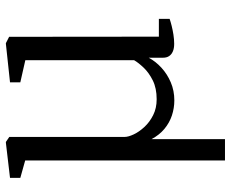

<svg xmlns="http://www.w3.org/2000/svg" viewBox="-86 -516 784 652"><g transform="rotate(-90 306.0 -190.0)"><path d="M87 182V-496.5L28 -513V-548L147 -562H150L167 -550.5V-159Q167 -146.5 175.5 -128.2Q184 -110 200.5 -92Q217 -74 240.8 -62Q264.5 -50 295 -50Q332.5 -50 359 -63.2Q385.5 -76.5 402.5 -94.5Q419.5 -112.5 427.5 -126.5V-496L352.5 -513V-548L483 -562H485.5L507 -551L507.5 -42.5H568V-6Q558 -2.5 544 1Q530 4.5 514 7Q498 9.5 483 9.5Q468 9.5 457.5 5Q447 0.5 441.5 -7.8Q436 -16 436 -28.5V-77Q423.5 -53.5 402 -33.8Q380.5 -14 352.2 -2Q324 10 291 10Q265 10 240 1.8Q215 -6.5 194.2 -23.8Q173.5 -41 159.5 -67.5V182Z"/></g></svg>

Font: Merriweather 28pt Light
Style: Regular
Weight: 300
Version: Version 2.100